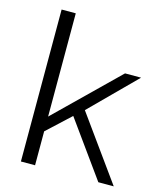

<svg xmlns="http://www.w3.org/2000/svg" viewBox="-110 -811 750 891"><g transform="rotate(15 265.0 -365.0)"><path d="M447 0 255 -267 143 -163V0H75V-730H143V-234L436 -520H513L300 -307L521 0Z"/></g></svg>

Font: Boldmen
Style: Regular
Weight: 400
Designer: Matt McInerney, Pablo Impallari, Rodrigo Fuenzalida
Foundry: LIVING CONCEPT
Version: Version 1.000